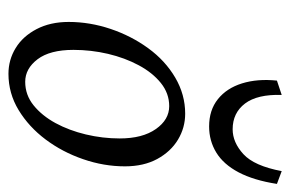

<svg xmlns="http://www.w3.org/2000/svg" viewBox="-140 -562 709 470"><g transform="rotate(90 215.0 -326.5)"><path d="M160.2 7.8Q126 7.8 97.2 -9.8Q68.4 -27.3 50.8 -61Q33.2 -94.7 33.2 -139.6Q33.2 -191.4 50.3 -242.2Q67.4 -293 97.7 -334.5Q127.9 -376 169.4 -400.4Q210.9 -424.8 257.8 -424.8Q292 -424.8 321.3 -407.2Q350.6 -389.6 368.7 -356.4Q386.7 -323.2 386.7 -277.3Q386.7 -225.6 369.1 -174.8Q351.6 -124 320.8 -83Q290 -42 249 -17.1Q208 7.8 160.2 7.8ZM179.7 -33.2Q211.9 -33.2 237.3 -53.7Q262.7 -74.2 280.8 -107.4Q298.8 -140.6 308.6 -181.6Q318.4 -222.7 318.4 -264.6Q318.4 -320.3 295.4 -353Q272.5 -385.7 239.3 -385.7Q208 -385.7 182.6 -365.2Q157.2 -344.7 139.2 -311Q121.1 -277.3 111.3 -235.8Q101.6 -194.3 101.6 -151.4Q101.6 -93.8 124.5 -63.5Q147.5 -33.2 179.7 -33.2ZM398.4 -661.1 429.7 -649.4Q420.9 -592.8 401.4 -555.7Q381.8 -518.6 353 -501Q324.2 -483.4 289.1 -483.4Q249 -483.4 222.2 -504.9Q195.3 -526.4 183.6 -564Q171.9 -601.6 176.8 -649.4L211.9 -661.1Q210 -601.6 232.9 -571.3Q255.9 -541 295.9 -541Q328.1 -541 356.9 -567.4Q385.7 -593.8 398.4 -661.1Z"/></g></svg>

Font: Crimson Pro Light
Style: Italic
Weight: 300
Italic angle: -12°
Designer: Jacques Le Bailly
Foundry: Baron von Fonthausen
Version: Version 1.003